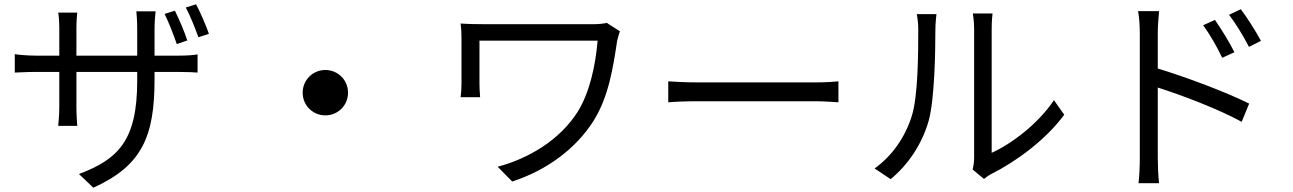

<svg xmlns="http://www.w3.org/2000/svg" viewBox="-20 -813 6040 897"><path d="M855 -624C842 -665 815 -727 797 -763L749 -748C768 -710 791 -650 806 -607ZM702 -553V-678C702 -717 706 -750 707 -760H617C618 -750 621 -717 621 -678V-553H337V-682C337 -716 340 -745 341 -754H252C254 -745 257 -714 257 -681V-553H149C107 -553 58 -558 49 -560V-474C60 -474 105 -477 149 -477H257V-315C257 -277 253 -234 252 -225H341C340 -234 337 -278 337 -315V-477H621V-435C621 -155 531 -69 349 0L416 64C644 -39 702 -176 702 -442V-477H812C856 -477 892 -475 903 -474V-559C889 -556 856 -553 811 -553ZM848 -778C868 -741 891 -683 907 -639L956 -655C942 -696 915 -757 896 -793Z M1394 -380C1394 -321 1441 -274 1500 -274C1559 -274 1606 -321 1606 -380C1606 -439 1559 -486 1500 -486C1441 -486 1394 -439 1394 -380Z M2815 -706C2798 -702 2774 -700 2752 -700H2239C2196 -700 2159 -701 2132 -703C2135 -681 2136 -659 2136 -636V-423C2136 -404 2135 -383 2132 -359H2223C2221 -383 2220 -408 2220 -423V-623H2772C2762 -505 2734 -377 2677 -288C2595 -160 2452 -73 2305 -34L2373 35C2534 -17 2671 -119 2752 -247C2824 -360 2845 -502 2863 -621C2865 -630 2872 -657 2876 -667Z M3102 -335C3133 -338 3186 -340 3241 -340H3790C3835 -340 3877 -336 3897 -335V-433C3875 -431 3839 -428 3789 -428H3241C3185 -428 3132 -431 3102 -433Z M4141 24C4225 -45 4289 -143 4319 -250C4346 -350 4350 -564 4350 -675C4350 -705 4354 -735 4355 -747H4263C4267 -726 4270 -704 4270 -674C4270 -563 4269 -364 4240 -272C4210 -175 4150 -86 4066 -26ZM4577 23C4587 15 4596 8 4611 0C4727 -58 4866 -160 4952 -277L4904 -345C4828 -232 4705 -141 4613 -99V-676C4613 -714 4616 -742 4617 -750H4525C4526 -742 4531 -714 4531 -676V-77C4531 -57 4528 -37 4524 -21Z M5871 -622C5847 -668 5803 -735 5777 -770L5722 -744C5756 -699 5788 -646 5815 -594ZM5747 -569C5724 -616 5682 -683 5656 -720L5601 -695C5634 -650 5665 -595 5690 -543ZM5389 -657C5389 -687 5392 -730 5395 -761H5297C5303 -730 5305 -685 5305 -657V-75C5305 -38 5303 11 5299 43H5395C5391 11 5389 -43 5389 -75V-404C5500 -369 5673 -303 5781 -244L5816 -329C5710 -382 5521 -453 5389 -493Z"/></svg>

Font: Noto Sans CJK SC Regular
Style: Regular
Weight: 400
Designer: Ryoko NISHIZUKA (kana & ideographs); Paul D. Hunt (Latin, Greek & Cyrillic); Wenlong ZHANG (bopomofo); Sandoll Communica
Foundry: Adobe Systems Incorporated
Version: Version 1.004;PS 1.004;hotconv 1.0.82;makeotf.lib2.5.63406